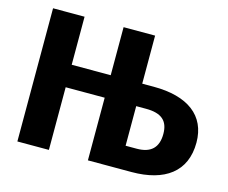

<svg xmlns="http://www.w3.org/2000/svg" viewBox="-98 -829 1147 965"><g transform="rotate(15 475.5 -346.5)"><path d="M596 -443V-693H432V-443H229V-693H65V0H229V-326H432V0H659C831 0 936 -75 936 -227C936 -368 833 -443 656 -443ZM596 -120V-326H647C727 -326 764 -295 764 -226C764 -155 727 -120 654 -120Z"/></g></svg>

Font: Fira Sans
Style: Bold
Weight: 700
Designer: Carrois Corporate & Edenspiekermann AG
Foundry: Carrois Corporate GbR & Edenspiekermann AG
Version: Version 4.203